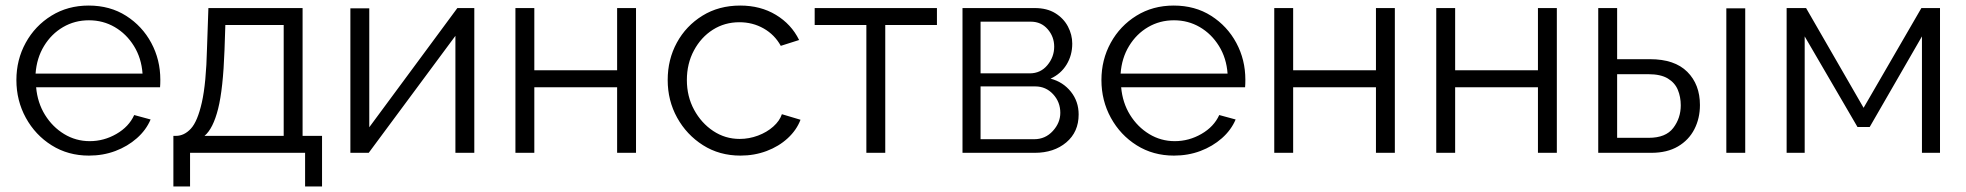

<svg xmlns="http://www.w3.org/2000/svg" viewBox="-20 -550 7077 691"><path d="M300 10Q225 10 166 -27Q107 -64 73 -126Q39 -188 39 -262Q39 -335 72.5 -396Q106 -457 165 -493.5Q224 -530 299 -530Q376 -530 434 -493Q492 -456 524.5 -395.5Q557 -335 557 -263Q557 -247 556 -236H110Q115 -180 142 -136.5Q169 -93 211 -67.5Q253 -42 303 -42Q354 -42 399 -68Q444 -94 463 -136L522 -120Q506 -82 472.5 -52.5Q439 -23 395 -6.5Q351 10 300 10ZM108 -285H493Q489 -341 462 -384.5Q435 -428 393 -452.5Q351 -477 300 -477Q249 -477 207 -452.5Q165 -428 138.5 -384.5Q112 -341 108 -285Z M604 121V-61H613Q643 -61 667 -87Q691 -113 706.5 -181.5Q722 -250 725 -376L730 -521H1069V-61H1139V121H1078V0H664V121ZM716 -61H1001V-460H791L788 -370Q783 -230 765 -158.5Q747 -87 716 -61Z M1241 0V-520H1309V-92L1626 -521H1687V0H1619V-421L1307 0Z M1835 0V-521H1903V-297H2201V-521H2269V0H2201V-236H1903V0Z M2645 10Q2569 10 2510 -27.5Q2451 -65 2417 -126.5Q2383 -188 2383 -262Q2383 -336 2416 -396.5Q2449 -457 2508 -493.5Q2567 -530 2644 -530Q2717 -530 2772.5 -496.5Q2828 -463 2856 -406L2790 -385Q2768 -425 2728.5 -447.5Q2689 -470 2641 -470Q2588 -470 2545.5 -443Q2503 -416 2477.5 -368.5Q2452 -321 2452 -262Q2452 -203 2478 -155Q2504 -107 2547 -78.5Q2590 -50 2642 -50Q2676 -50 2708 -62Q2740 -74 2763 -94.5Q2786 -115 2794 -139L2861 -119Q2847 -82 2815 -52.5Q2783 -23 2739 -6.5Q2695 10 2645 10Z M3098 0V-460H2912V-521H3352V-460H3166V0Z M3444 0V-521H3704Q3748 -521 3778 -502.5Q3808 -484 3823.5 -454.5Q3839 -425 3839 -393Q3839 -351 3818.5 -317.5Q3798 -284 3761 -267Q3806 -255 3834 -220Q3862 -185 3862 -138Q3862 -75 3817.5 -37.5Q3773 0 3704 0ZM3509 -286H3686Q3725 -286 3749.5 -315.5Q3774 -345 3774 -382Q3774 -418 3750.5 -445Q3727 -472 3690 -472H3509ZM3509 -49H3702Q3742 -49 3769 -78.5Q3796 -108 3796 -144Q3796 -183 3770 -211Q3744 -239 3706 -239H3509Z M4205 10Q4130 10 4071 -27Q4012 -64 3978 -126Q3944 -188 3944 -262Q3944 -335 3977.5 -396Q4011 -457 4070 -493.5Q4129 -530 4204 -530Q4281 -530 4339 -493Q4397 -456 4429.5 -395.5Q4462 -335 4462 -263Q4462 -247 4461 -236H4015Q4020 -180 4047 -136.5Q4074 -93 4116 -67.5Q4158 -42 4208 -42Q4259 -42 4304 -68Q4349 -94 4368 -136L4427 -120Q4411 -82 4377.5 -52.5Q4344 -23 4300 -6.5Q4256 10 4205 10ZM4013 -285H4398Q4394 -341 4367 -384.5Q4340 -428 4298 -452.5Q4256 -477 4205 -477Q4154 -477 4112 -452.5Q4070 -428 4043.5 -384.5Q4017 -341 4013 -285Z M4566 0V-521H4634V-297H4932V-521H5000V0H4932V-236H4634V0Z M5149 0V-521H5217V-297H5515V-521H5583V0H5515V-236H5217V0Z M5732 0V-521H5800V-337H5918Q6007 -337 6052.5 -291.5Q6098 -246 6098 -172Q6098 -124 6078 -85Q6058 -46 6019 -23Q5980 0 5923 0ZM6193 0V-520H6261V0ZM5800 -54H5914Q5975 -54 6002 -89.5Q6029 -125 6029 -171Q6029 -201 6018.5 -226.5Q6008 -252 5982.5 -267.5Q5957 -283 5912 -283H5800Z M6410 0V-521H6480L6687 -162L6895 -521H6962V0H6897V-419L6709 -93H6665L6475 -419V0Z"/></svg>

Font: Raleway
Style: Regular
Weight: 400
Designer: Matt McInerney, Pablo Impallari, Rodrigo Fuenzalida
Foundry: Matt McInerney, Pablo Impallari, Rodrigo Fuenzalida
Version: Version 4.101;RELEASE